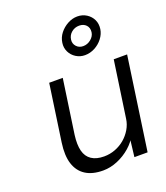

<svg xmlns="http://www.w3.org/2000/svg" viewBox="-147 -901 877 1012"><g transform="rotate(-20 292.0 -395.0)"><path d="M257 10Q197 10 159 -14.5Q121 -39 106 -86Q91 -133 101 -203L147 -522H223L179 -218Q172 -165 181 -129.5Q190 -94 217 -76Q244 -58 287 -58Q320 -58 350 -69.5Q380 -81 403.5 -101Q427 -121 443 -148Q459 -175 463 -205L509 -522H584L509 0H435L448 -110L461 -116Q444 -81 411.5 -52.5Q379 -24 338.5 -7Q298 10 257 10ZM375 -594Q348 -594 325.5 -608Q303 -622 291.5 -645.5Q280 -669 284 -696Q288 -725 306 -748Q324 -771 350.5 -785.5Q377 -800 405 -800Q434 -800 456.5 -785.5Q479 -771 490 -748Q501 -725 497 -696Q493 -669 475 -645.5Q457 -622 430.5 -608Q404 -594 375 -594ZM382 -642Q406 -642 425.5 -658Q445 -674 448 -696Q451 -721 436.5 -736Q422 -751 398 -751Q373 -751 354.5 -735.5Q336 -720 333 -696Q330 -674 344.5 -658Q359 -642 382 -642Z"/></g></svg>

Font: Lexend Light
Style: Italic
Weight: 300
Italic angle: -8.13011°
Designer: Bonnie Shaver-Troup, Thomas Jockin
Foundry: Lexend
Version: Version 1.007